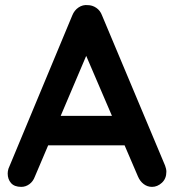

<svg xmlns="http://www.w3.org/2000/svg" viewBox="-20 -724 679 749"><path d="M332 -543 116 -35Q109 -16 94.5 -5.5Q80 5 63 5Q36 5 23 -10Q10 -25 10 -47Q10 -56 13 -66L262 -664Q270 -684 286.5 -695Q303 -706 322 -704Q340 -704 355.5 -693.5Q371 -683 378 -664L624 -78Q629 -65 629 -54Q629 -27 611.5 -11Q594 5 573 5Q555 5 540.5 -6Q526 -17 518 -36L303 -537ZM147 -157 202 -272H472L491 -157Z"/></svg>

Font: zvoove
Style: Bold
Weight: 700
Designer: Vernon Adams (Nunito) & Andrew Paglinawan (Quicksand)
Foundry: zvoove
Version: Version 3.006